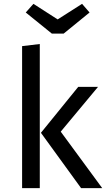

<svg xmlns="http://www.w3.org/2000/svg" viewBox="-20 -979 552 999"><path d="M407 -959 446 -914 311 -804H250L114 -914L154 -959L280 -878ZM187 -750V0H95V-739ZM490 -527 296 -294 512 0H402L193 -288L387 -527Z"/></svg>

Font: Fira Sans
Style: Regular
Weight: 400
Designer: Carrois Corporate & Edenspiekermann AG
Foundry: Carrois Corporate GbR & Edenspiekermann AG
Version: Version 4.106;PS 004.106;hotconv 1.0.70;makeotf.lib2.5.58329